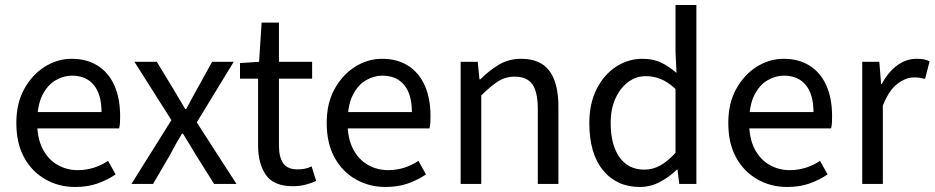

<svg xmlns="http://www.w3.org/2000/svg" viewBox="-20 -732 3719 764"><path d="M279 12Q214 12 160.5 -18.5Q107 -49 76 -105.5Q45 -162 45 -243Q45 -322 77 -379Q109 -436 159 -467Q209 -498 265 -498Q327 -498 370.5 -469.5Q414 -441 436 -390Q458 -339 458 -270Q458 -257 457.5 -245Q457 -233 454 -221H104V-286H384Q384 -356 353.5 -393.5Q323 -431 266 -431Q233 -431 201 -412.5Q169 -394 148.5 -353Q128 -312 128 -244Q128 -182 149.5 -140Q171 -98 208 -76.5Q245 -55 289 -55Q324 -55 354.5 -65Q385 -75 410 -92L440 -38Q408 -16 368.5 -2Q329 12 279 12Z M503 0 662 -254 515 -486H604L669 -379Q680 -360 692.5 -339.5Q705 -319 717 -298H721Q732 -319 743 -339.5Q754 -360 765 -379L824 -486H910L763 -245L921 0H832L761 -113Q748 -135 734.5 -157Q721 -179 708 -200H704Q691 -179 679 -157.5Q667 -136 655 -113L589 0Z M1146 9Q1069 9 1038 -36Q1007 -81 1007 -153V-419H935V-481L1011 -486L1021 -642H1090V-486H1222V-419H1090V-152Q1090 -108 1106.5 -83Q1123 -58 1165 -58Q1178 -58 1192 -60.5Q1206 -63 1220 -70L1238 -12Q1219 -3 1195 3Q1171 9 1146 9Z M1514 12Q1449 12 1395.5 -18.5Q1342 -49 1311 -105.5Q1280 -162 1280 -243Q1280 -322 1312 -379Q1344 -436 1394 -467Q1444 -498 1500 -498Q1562 -498 1605.5 -469.5Q1649 -441 1671 -390Q1693 -339 1693 -270Q1693 -257 1692.5 -245Q1692 -233 1689 -221H1339V-286H1619Q1619 -356 1588.5 -393.5Q1558 -431 1501 -431Q1468 -431 1436 -412.5Q1404 -394 1383.5 -353Q1363 -312 1363 -244Q1363 -182 1384.5 -140Q1406 -98 1443 -76.5Q1480 -55 1524 -55Q1559 -55 1589.5 -65Q1620 -75 1645 -92L1675 -38Q1643 -16 1603.5 -2Q1564 12 1514 12Z M1813 0V-486H1881L1888 -416H1891Q1926 -451 1965 -474.5Q2004 -498 2054 -498Q2131 -498 2166.5 -449.5Q2202 -401 2202 -308V0H2120V-297Q2120 -366 2098.5 -396.5Q2077 -427 2028 -427Q1991 -427 1961.5 -408Q1932 -389 1895 -352V0Z M2526 12Q2434 12 2379.5 -54.5Q2325 -121 2325 -242Q2325 -321 2354.5 -378.5Q2384 -436 2432 -467Q2480 -498 2536 -498Q2579 -498 2609.5 -483.5Q2640 -469 2672 -442L2668 -525V-712H2751V0H2683L2676 -57H2673Q2645 -29 2607 -8.5Q2569 12 2526 12ZM2544 -57Q2578 -57 2608 -74Q2638 -91 2668 -124V-378Q2638 -406 2609 -417.5Q2580 -429 2550 -429Q2511 -429 2479.5 -405.5Q2448 -382 2429 -340.5Q2410 -299 2410 -243Q2410 -156 2445 -106.5Q2480 -57 2544 -57Z M3112 12Q3047 12 2993.5 -18.5Q2940 -49 2909 -105.5Q2878 -162 2878 -243Q2878 -322 2910 -379Q2942 -436 2992 -467Q3042 -498 3098 -498Q3160 -498 3203.5 -469.5Q3247 -441 3269 -390Q3291 -339 3291 -270Q3291 -257 3290.5 -245Q3290 -233 3287 -221H2937V-286H3217Q3217 -356 3186.5 -393.5Q3156 -431 3099 -431Q3066 -431 3034 -412.5Q3002 -394 2981.5 -353Q2961 -312 2961 -244Q2961 -182 2982.5 -140Q3004 -98 3041 -76.5Q3078 -55 3122 -55Q3157 -55 3187.5 -65Q3218 -75 3243 -92L3273 -38Q3241 -16 3201.5 -2Q3162 12 3112 12Z M3411 0V-486H3479L3486 -398H3489Q3513 -444 3549 -471Q3585 -498 3627 -498Q3643 -498 3655 -496Q3667 -494 3679 -488L3661 -418Q3650 -421 3640.5 -422.5Q3631 -424 3616 -424Q3585 -424 3551.5 -399Q3518 -374 3493 -312V0Z"/></svg>

Font: Source Sans 3
Style: Regular
Weight: 400
Designer: Paul D. Hunt
Foundry: Adobe
Version: Version 3.046;hotconv 1.0.118;makeotfexe 2.5.65603